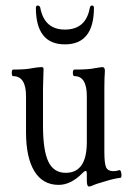

<svg xmlns="http://www.w3.org/2000/svg" viewBox="-20 -664 477 701"><path d="M111 -636Q111 -641 114.5 -643Q118 -645 122 -643Q126 -641 127 -636Q142 -556 217 -556Q294 -556 308 -636Q309 -641 312.5 -643Q316 -645 319.5 -643Q323 -641 323 -636Q323 -502 217 -502Q111 -502 111 -636ZM305 17Q297 17 297 -5V-28Q297 -40 293 -40Q289 -40 281 -32Q239 11 194 11Q136 11 105.5 -39Q75 -89 75 -181V-313Q75 -386 28 -386Q23 -386 23 -398Q23 -410 28 -410Q76 -410 97 -415Q120 -419 132 -419Q139 -419 139 -412Q137 -348 137 -340V-205Q137 -115 156.5 -74Q176 -33 220 -33Q297 -33 297 -145V-313Q297 -386 252 -386Q246 -386 246 -398Q246 -410 252 -410Q305 -410 326 -415Q350 -419 354 -419Q363 -419 363 -405Q361 -381 361 -340V-110Q361 -67 367.5 -53Q374 -39 395 -39Q405 -39 416 -43Q420 -43 422 -36Q424 -29 423.5 -22Q423 -15 420 -15Q396 -12 364 -2Q331 7 314 15Q308 17 305 17Z"/></svg>

Font: Junicode Cond Light
Style: Regular
Weight: 300
Width: 3
Designer: Peter S. Baker
Version: Version 2.201